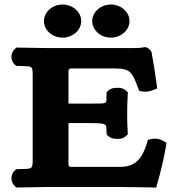

<svg xmlns="http://www.w3.org/2000/svg" viewBox="-20 -825 780 847"><path d="M469 -659C514.1 -659 551.3 -692 551.3 -732C551.3 -772 514.1 -805 469 -805C424 -805 386.8 -772 386.8 -732C386.8 -692 424 -659 469 -659ZM256 -659C301.1 -659 338.3 -692 338.3 -732C338.3 -772 301.1 -805 256 -805C211 -805 173.8 -772 173.8 -732C173.8 -692 211 -659 256 -659ZM282 -368V-508.4C282 -521.3 287.1 -523 294.4 -523H488.2C556.8 -523 564.1 -503.7 588.8 -438.1L594.2 -423.8L609.1 -421.3C618.9 -419.7 628.1 -420.3 636.3 -421.9C643.5 -423.3 649.9 -425.6 655.4 -427.8L673.4 -435L671 -454.2C665.9 -493.9 652.5 -576.2 648.7 -594.1C647.1 -601.6 631.8 -617 620.2 -617H618L615.8 -616.6C599.1 -613.7 594.8 -613 568.2 -613H185.3C185.3 -613 112.8 -614 62.7 -615L52 -615.2L44.5 -607.7C25.8 -590.5 25.8 -558.1 44.5 -540.9L51.4 -534.5L61.1 -534.1C126.4 -531.5 124.2 -540.1 124.2 -476.9V-136.1C124.2 -72.9 126.4 -81.5 61.1 -78.9L51.4 -78.5L44.5 -72.1C25.8 -54.9 25.8 -22.5 44.5 -5.3L52 2.2L62.7 2C111.8 1 186.4 0 186.4 0H513C566.5 0 649.5 2 649.5 2L668.8 2.5L674.2 -16C688.5 -65 703.6 -128.5 711.8 -177.9L714.6 -194.7L700 -203.4C694.6 -206.7 688.7 -209.2 682.5 -210.9C671 -214 658.7 -214.2 646.5 -211.4L632.3 -208.1L628.2 -194.1C609 -128.8 579.2 -89 511.8 -89H294.4C286.6 -89 282 -89.2 282 -103.2V-282H375.5C461.6 -282 447.1 -276 449.9 -240.3L450.7 -230.9L458.1 -224.3C469.5 -214.3 481.2 -213.4 489.9 -212.8C502 -211.8 519.7 -210.6 535.1 -224.3L544.1 -232.3L543.3 -243.6C541.1 -274.9 541.1 -293.1 541.1 -326C541.1 -357.6 541.9 -379.7 543.4 -406.8L544 -417.9L535.1 -425.7C520.2 -438.9 503.5 -438 491.9 -437.4C482.6 -436.9 470.1 -436.3 458.1 -425.7L450.5 -418.9L449.9 -409.4C447.1 -365.9 464.8 -368 375.5 -368Z"/></svg>

Font: Linux Libertine Mono O 
Style: Mono Bold
Weight: 400
Designer: Philipp H. Poll
Foundry: Philipp H. Poll
Version: Version 5.1.7